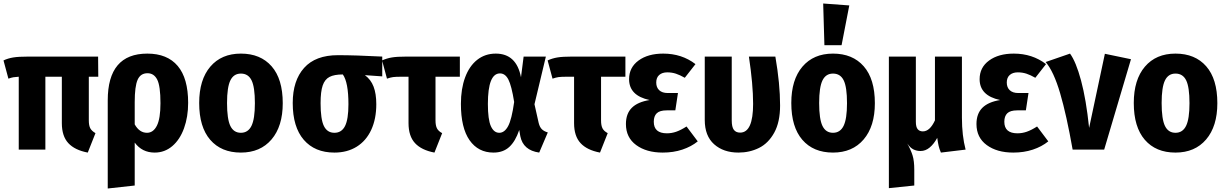

<svg xmlns="http://www.w3.org/2000/svg" viewBox="-23 -854 6997 1096"><path d="M522 -94 478 17Q404 3 367 -37Q330 -77 330 -151V-416H236V0H84V-416Q65 -415 53.5 -413Q42 -411 25 -405L-3 -509Q22 -521 52.5 -526Q83 -531 140 -531H537L538 -416H484V-167Q484 -137 492.5 -121.5Q501 -106 522 -94Z M1051 -267Q1051 -187 1027.5 -122Q1004 -57 960.5 -20Q917 17 860 17Q788 17 746 -40V205L592 222V-281Q592 -548 818 -548Q932 -548 991.5 -477.5Q1051 -407 1051 -267ZM893 -265Q893 -363 874.5 -399.5Q856 -436 819 -436Q779 -436 762.5 -398.5Q746 -361 746 -271V-144Q773 -96 816 -96Q852 -96 872.5 -136.5Q893 -177 893 -265Z M1591 -265Q1591 -133 1527 -58Q1463 17 1352 17Q1240 17 1177 -56Q1114 -129 1114 -266Q1114 -399 1177.5 -473.5Q1241 -548 1352 -548Q1464 -548 1527.5 -475.5Q1591 -403 1591 -265ZM1273 -266Q1273 -174 1292 -135Q1311 -96 1352 -96Q1393 -96 1412.5 -135.5Q1432 -175 1432 -265Q1432 -357 1413 -395.5Q1394 -434 1352 -434Q1311 -434 1292 -395Q1273 -356 1273 -266Z M2159 -418 2060 -425Q2094 -400 2109.5 -359.5Q2125 -319 2125 -259Q2125 -175 2096 -112.5Q2067 -50 2013 -16.5Q1959 17 1886 17Q1774 17 1711 -56Q1648 -129 1648 -266Q1648 -394 1713 -466.5Q1778 -539 1906 -539Q2005 -539 2159 -531ZM1966 -259Q1966 -384 1934 -429Q1885 -429 1858 -415Q1831 -401 1819 -366Q1807 -331 1807 -265Q1807 -173 1826 -134.5Q1845 -96 1886 -96Q1927 -96 1946.5 -134.5Q1966 -173 1966 -259Z M2463 -416V-167Q2463 -137 2471.5 -121Q2480 -105 2501 -94L2457 17Q2383 3 2346 -37Q2309 -77 2309 -151V-416H2268Q2236 -416 2221 -414Q2206 -412 2186 -405L2158 -509Q2184 -521 2213.5 -526Q2243 -531 2298 -531H2602V-416Z M2951 -413 2966 -531H3093L3028 -259L3052 -152Q3058 -128 3070.5 -116Q3083 -104 3104 -98L3055 17Q2963 4 2947 -77L2941 -112Q2919 -47 2884 -15Q2849 17 2794 17Q2707 17 2657.5 -53.5Q2608 -124 2608 -261Q2608 -347 2632 -412Q2656 -477 2701 -512.5Q2746 -548 2807 -548Q2925 -548 2951 -413ZM2762 -261Q2762 -172 2779 -134Q2796 -96 2827 -96Q2857 -96 2877.5 -134Q2898 -172 2912 -272Q2897 -365 2879 -400Q2861 -435 2831 -435Q2762 -435 2762 -261Z M3408 -416V-167Q3408 -137 3416.5 -121Q3425 -105 3446 -94L3402 17Q3328 3 3291 -37Q3254 -77 3254 -151V-416H3213Q3181 -416 3166 -414Q3151 -412 3131 -405L3103 -509Q3129 -521 3158.5 -526Q3188 -531 3243 -531H3547V-416Z M3947 -488 3886 -410Q3858 -426 3835 -433.5Q3812 -441 3786 -441Q3757 -441 3740 -426Q3723 -411 3723 -383Q3723 -355 3740 -339Q3757 -323 3789 -323H3847L3832 -224H3783Q3743 -224 3726 -207.5Q3709 -191 3709 -159Q3709 -93 3784 -93Q3811 -93 3837 -102Q3863 -111 3896 -132L3960 -47Q3923 -17 3872 0Q3821 17 3760 17Q3667 17 3608.5 -26Q3550 -69 3550 -146Q3550 -205 3583.5 -238.5Q3617 -272 3685 -283Q3568 -308 3568 -402Q3568 -469 3622 -508.5Q3676 -548 3763 -548Q3869 -548 3947 -488Z M4430 -252Q4430 -157 4396.5 -96.5Q4363 -36 4309.5 -9.5Q4256 17 4192 17Q4107 17 4053.5 -30.5Q4000 -78 4000 -169V-531H4154V-167Q4154 -129 4166 -113Q4178 -97 4202 -97Q4276 -97 4276 -261Q4276 -372 4252 -531H4403Q4430 -375 4430 -252Z M4971 -265Q4971 -133 4907 -58Q4843 17 4732 17Q4620 17 4557 -56Q4494 -129 4494 -266Q4494 -399 4557.5 -473.5Q4621 -548 4732 -548Q4844 -548 4907.5 -475.5Q4971 -403 4971 -265ZM4653 -266Q4653 -174 4672 -135Q4691 -96 4732 -96Q4773 -96 4792.5 -135.5Q4812 -175 4812 -265Q4812 -357 4793 -395.5Q4774 -434 4732 -434Q4691 -434 4672 -395Q4653 -356 4653 -266ZM4825 -823 4781 -596H4683L4676 -834Z M5348 17Q5339 -4 5335 -21.5Q5331 -39 5327 -67Q5308 -32 5284 -12Q5260 8 5232 8Q5209 8 5190.5 -1.5Q5172 -11 5156 -35Q5177 3 5186.5 34Q5196 65 5196 115V205L5051 220V-531H5205V-159Q5205 -129 5215.5 -116.5Q5226 -104 5245 -104Q5285 -104 5314 -167V-531H5468V-182Q5468 -80 5489 0Z M5948 -488 5887 -410Q5859 -426 5836 -433.5Q5813 -441 5787 -441Q5758 -441 5741 -426Q5724 -411 5724 -383Q5724 -355 5741 -339Q5758 -323 5790 -323H5848L5833 -224H5784Q5744 -224 5727 -207.5Q5710 -191 5710 -159Q5710 -93 5785 -93Q5812 -93 5838 -102Q5864 -111 5897 -132L5961 -47Q5924 -17 5873 0Q5822 17 5761 17Q5668 17 5609.5 -26Q5551 -69 5551 -146Q5551 -205 5584.5 -238.5Q5618 -272 5686 -283Q5569 -308 5569 -402Q5569 -469 5623 -508.5Q5677 -548 5764 -548Q5870 -548 5948 -488Z M6194 -124 6284 -547 6433 -516 6280 0H6100Q6065 -198 6028.5 -322Q5992 -446 5946 -500L6085 -548Q6119 -502 6148 -394.5Q6177 -287 6194 -124Z M6926 -265Q6926 -133 6862 -58Q6798 17 6687 17Q6575 17 6512 -56Q6449 -129 6449 -266Q6449 -399 6512.5 -473.5Q6576 -548 6687 -548Q6799 -548 6862.5 -475.5Q6926 -403 6926 -265ZM6608 -266Q6608 -174 6627 -135Q6646 -96 6687 -96Q6728 -96 6747.5 -135.5Q6767 -175 6767 -265Q6767 -357 6748 -395.5Q6729 -434 6687 -434Q6646 -434 6627 -395Q6608 -356 6608 -266Z"/></svg>

Font: Fira Sans Condensed
Style: Bold
Weight: 700
Width: 3
Designer: bBox Type GmbH & Carrois Corporate GbR & Edenspiekermann AG
Foundry: bBox Type GmbH & Carrois Corporate GbR & Edenspiekermann AG
Version: Version 4.301